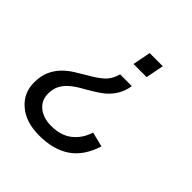

<svg xmlns="http://www.w3.org/2000/svg" viewBox="-186 -671 982 982"><g transform="rotate(45 305.5 -180.0)"><path d="M243 169Q145 169 89 120Q32 72 32 -5Q32 -52 47 -85.5Q62 -119 85.5 -143.5Q109 -168 138.5 -186.5Q168 -205 197 -222Q259 -257 283 -284Q306 -312 314 -345H399Q393 -306 376 -277Q359 -248 333 -225Q307 -202 242 -165Q191 -137 168 -115Q146 -95 134.5 -71Q123 -47 123 -15Q123 33 158.5 62Q194 91 251 91Q320 91 364 57Q408 23 427 -37L507 -17Q477 79 411 124Q345 169 243 169ZM439 -529 420 -431H325L344 -529Z"/></g></svg>

Font: Libra Sans Modern
Style: Italic
Weight: 400
Italic angle: -12°
Foundry: Stefan Peev, Context Ltd
Version: Version 1.000